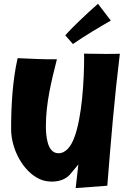

<svg xmlns="http://www.w3.org/2000/svg" viewBox="-20 -964 651 995"><path d="M37.6 -294.4C37.6 -193.4 98.1 -74.2 188 -34.7C207.5 -26.4 228 -22.9 250 -22.9C285.2 -22.9 321.3 -34.7 342.8 -60.1L386.2 -111.8L372.1 10.7L536.1 -1.5C554.2 -230 573.2 -458 601.1 -685.5C575.2 -684.6 549.3 -684.6 522.9 -684.6C487.3 -684.6 451.2 -685.1 415.5 -686C416 -679.7 416 -673.8 416 -667.5C416 -554.2 405.8 -353.5 363.3 -246.6C348.1 -208 322.8 -169.9 282.7 -169.9C222.2 -169.9 217.8 -267.6 217.8 -311C217.8 -428.7 246.1 -543.5 274.9 -656.7C207 -655.8 139.2 -659.7 71.3 -662.6C44.9 -545.4 37.6 -416.5 37.6 -294.4ZM357.9 -735.8C421.4 -779.8 487.3 -818.8 554.2 -857.4L487.8 -944.3C455.1 -916 423.3 -886.2 391.6 -856C366.2 -831.5 340.8 -806.6 318.4 -780.8Z"/></svg>

Font: Luckiest Guy
Style: Regular
Weight: 400
Designer: Astigmatic (AOETI)
Foundry: Astigmatic (AOETI)
Version: Version 1.001